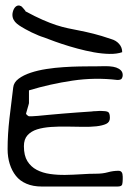

<svg xmlns="http://www.w3.org/2000/svg" viewBox="-20 -682 496 702"><path d="M7.8 -136.7Q7.8 -190.4 14.6 -249.5Q21.5 -308.6 28.3 -362.3Q30.3 -380.9 47.9 -394Q65.4 -407.2 91.8 -416Q118.2 -424.8 149.9 -429.7Q181.6 -434.6 212.4 -436.5Q243.2 -438.5 270.5 -439Q297.9 -439.5 314.5 -439.5Q320.3 -439.5 331.1 -439.5Q341.8 -439.5 354.5 -439.9Q367.2 -440.4 380.9 -439.5Q394.5 -438.5 404.8 -435.1Q415 -431.6 421.9 -424.8Q428.7 -418 428.7 -407.2Q428.7 -400.4 425.3 -395Q421.9 -389.6 409.2 -389.6Q327.1 -399.4 245.1 -387.2Q163.1 -375 85.9 -351.6Q85.9 -349.6 85.9 -341.8V-314.5Q85.9 -306.6 85.9 -304.7Q85.9 -302.7 84 -297.4Q82 -292 80.6 -285.6Q79.1 -279.3 77.1 -273.4Q75.2 -267.6 75.2 -266.6Q75.2 -264.6 79.1 -261.2Q83 -257.8 85.9 -256.8H95.7Q100.6 -256.8 118.2 -258.3Q135.7 -259.8 159.2 -262.2Q182.6 -264.6 209 -266.6Q235.4 -268.6 258.8 -270.5Q282.2 -272.5 300.3 -273.4Q318.4 -274.4 323.2 -275.4H327.1Q331.1 -275.4 335.4 -275.9Q339.8 -276.4 342.8 -276.4H349.6Q367.2 -276.4 374.5 -272.9Q381.8 -269.5 381.8 -251Q381.8 -235.4 368.2 -229Q354.5 -222.7 332.5 -220.2Q310.5 -217.8 282.2 -218.3Q253.9 -218.8 224.6 -219.2Q195.3 -219.7 166.5 -217.8Q137.7 -215.8 115.7 -209Q93.8 -202.1 80.6 -187.5Q67.4 -172.9 67.4 -147.5Q67.4 -113.3 80.1 -92.8Q92.8 -72.3 114.3 -61Q135.7 -49.8 163.1 -45.9Q190.4 -42 219.2 -42.5Q248 -43 277.3 -44.9Q306.6 -46.9 332 -46.9Q355.5 -46.9 374.5 -52.2Q393.6 -57.6 414.1 -57.6Q419.9 -57.6 423.3 -54.2Q426.8 -50.8 427.7 -45.9Q428.7 -41 428.7 -36.1V-27.3Q428.7 -15.6 426.8 -7.8Q424.8 0 409.2 0H132.8Q100.6 0 76.7 -10.3Q52.7 -20.5 38.1 -39.1Q23.4 -57.6 15.6 -82.5Q7.8 -107.4 7.8 -136.7ZM426.8 -491.2Q407.2 -484.4 380.4 -484.9Q353.5 -485.4 323.7 -490.7Q293.9 -496.1 263.2 -504.4Q232.4 -512.7 206.1 -521.5Q179.7 -530.3 159.7 -538.1Q139.6 -545.9 129.9 -548.8Q125 -550.8 121.1 -552.2Q117.2 -553.7 111.3 -556.6Q105.5 -559.6 95.7 -563.5L73.2 -575.2Q66.4 -579.1 58.1 -584Q49.8 -588.9 42 -595.2Q34.2 -601.6 29.8 -609.9Q25.4 -618.2 25.4 -627.9Q25.4 -632.8 26.9 -638.7Q28.3 -644.5 31.2 -649.9Q34.2 -655.3 38.6 -658.7Q43 -662.1 49.8 -662.1Q50.8 -662.1 50.8 -661.6Q50.8 -661.1 52.7 -661.1Q53.7 -660.2 55.7 -660.2Q56.6 -660.2 59.6 -657.7Q62.5 -655.3 64.9 -651.9Q67.4 -648.4 70.3 -645.5Q73.2 -642.6 73.2 -640.6Q109.4 -621.1 136.2 -609.4Q163.1 -597.7 185.5 -590.3Q208 -583 229 -578.6Q250 -574.2 272.5 -569.8Q294.9 -565.4 322.3 -558.6Q349.6 -551.8 386.7 -539.1Q404.3 -534.2 415.5 -521.5Q426.8 -508.8 426.8 -491.2Z"/></svg>

Font: Swanky and Moo Moo Cyrillic
Style: Regular
Weight: 400
Designer: Kimberly Geswein; Denis Ignatov
Foundry: Kimberly Geswein; Denis Ignatov
Version: Version 1.003 June 27, 2018